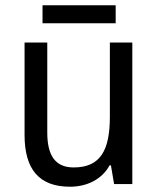

<svg xmlns="http://www.w3.org/2000/svg" viewBox="-20 -697 599 727"><path d="M418 -677H141V-609H418ZM481 -536H396V-255C396 -129 361 -63 259 -63C191 -63 159 -106 159 -195V-536H73V-186C73 -56 128 10 245 10C307 10 365 -16 395 -71H400L412 0H481Z"/></svg>

Font: Noto Sans Devanagari SemiCondensed
Style: Regular
Weight: 400
Width: 4
Designer: Jelle Bosma - Monotype Design Team
Foundry: Monotype Imaging Inc.
Version: Version 2.004